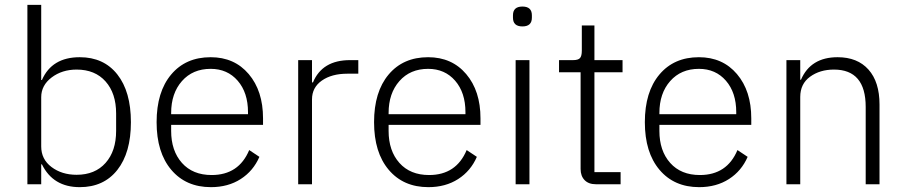

<svg xmlns="http://www.w3.org/2000/svg" viewBox="-20 -760 3734 792"><path d="M93 0V-740H150V-430H153Q194 -524 309 -524Q408 -524 464 -453Q520 -382 520 -256Q520 -130 464 -59Q408 12 309 12Q199 12 153 -82H150V0ZM296 -39Q372 -39 415.5 -88Q459 -137 459 -220V-292Q459 -375 415.5 -424Q372 -473 296 -473Q236 -473 193 -440.5Q150 -408 150 -359V-156Q150 -103 192.5 -71Q235 -39 296 -39Z M850 12Q747 12 686.5 -59.5Q626 -131 626 -256Q626 -381 686 -452.5Q746 -524 849 -524Q947 -524 1006 -454.5Q1065 -385 1065 -272V-245H686V-220Q686 -138 730.5 -88Q775 -38 853 -38Q965 -38 1008 -141L1050 -113Q1025 -55 973 -21.5Q921 12 850 12ZM849 -476Q775 -476 730.5 -425.5Q686 -375 686 -294V-289H1003V-297Q1003 -378 960.5 -427Q918 -476 849 -476Z M1267 0H1210V-512H1267V-420H1271Q1309 -512 1424 -512H1458V-456H1413Q1348 -456 1307.5 -427.5Q1267 -399 1267 -350Z M1747 12Q1644 12 1583.5 -59.5Q1523 -131 1523 -256Q1523 -381 1583 -452.5Q1643 -524 1746 -524Q1844 -524 1903 -454.5Q1962 -385 1962 -272V-245H1583V-220Q1583 -138 1627.5 -88Q1672 -38 1750 -38Q1862 -38 1905 -141L1947 -113Q1922 -55 1870 -21.5Q1818 12 1747 12ZM1746 -476Q1672 -476 1627.5 -425.5Q1583 -375 1583 -294V-289H1900V-297Q1900 -378 1857.5 -427Q1815 -476 1746 -476Z M2096 -687V-697Q2096 -733 2135 -733Q2174 -733 2174 -697V-687Q2174 -651 2135 -651Q2096 -651 2096 -687ZM2107 0V-512H2164V0Z M2540 0H2438Q2408 0 2391.5 -17Q2375 -34 2375 -63V-462H2286V-512H2344Q2365 -512 2372.5 -520.5Q2380 -529 2380 -551V-655H2432V-512H2548V-462H2432V-50H2540Z M2864 12Q2761 12 2700.5 -59.5Q2640 -131 2640 -256Q2640 -381 2700 -452.5Q2760 -524 2863 -524Q2961 -524 3020 -454.5Q3079 -385 3079 -272V-245H2700V-220Q2700 -138 2744.5 -88Q2789 -38 2867 -38Q2979 -38 3022 -141L3064 -113Q3039 -55 2987 -21.5Q2935 12 2864 12ZM2863 -476Q2789 -476 2744.5 -425.5Q2700 -375 2700 -294V-289H3017V-297Q3017 -378 2974.5 -427Q2932 -476 2863 -476Z M3281 0H3224V-512H3281V-431H3284Q3324 -524 3435 -524Q3517 -524 3562.5 -473Q3608 -422 3608 -329V0H3551V-319Q3551 -473 3420 -473Q3362 -473 3321.5 -443.5Q3281 -414 3281 -360Z"/></svg>

Font: IBM Plex Sans Light
Style: Regular
Weight: 300
Designer: Mike Abbink, Paul van der Laan, Pieter van Rosmalen
Foundry: Bold Monday
Version: Version 3.0